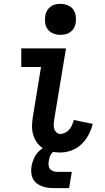

<svg xmlns="http://www.w3.org/2000/svg" viewBox="-20 -780 540 992"><path d="M292 8Q268 8 244.5 3Q221 -2 202.5 -13.5Q184 -25 171 -43.5Q158 -62 151.5 -84Q145 -106 145.5 -130Q146 -154 150 -178L192 -434H90V-530H321L260 -162Q258 -150 257.5 -138Q257 -126 260 -115Q263 -104 271.5 -96Q280 -88 292 -88Q304 -88 317 -94.5Q330 -101 338.5 -111.5Q347 -122 352.5 -134.5Q358 -147 361 -160L459 -140Q452 -111 437.5 -83.5Q423 -56 400.5 -34.5Q378 -13 349 -2.5Q320 8 292 8ZM292 -600Q273 -600 255.5 -607Q238 -614 227 -628Q216 -642 213.5 -661Q211 -680 214 -699Q216 -713 223 -725Q230 -737 241 -745.5Q252 -754 265.5 -757Q279 -760 292 -760Q311 -760 329 -753Q347 -746 357.5 -732Q368 -718 371 -699Q374 -680 371 -661Q369 -647 362 -635Q355 -623 343.5 -614.5Q332 -606 318.5 -603Q305 -600 292 -600ZM262 192Q245 192 228.5 190Q212 188 197 182.5Q182 177 169.5 167Q157 157 150 143Q143 129 141.5 112Q140 95 143 78Q147 56 157.5 34Q168 12 186.5 -3.5Q205 -19 228.5 -26Q252 -33 274 -33L269 0Q261 0 253.5 6Q246 12 242 19.5Q238 27 235.5 35.5Q233 44 232 52Q230 63 231 74Q232 85 238.5 93Q245 101 255 104.5Q265 108 276 108H351L337 192Z"/></svg>

Font: Iosevka Slab
Style: Bold Italic
Weight: 700
Italic angle: -9°
Monospace: yes
Designer: Belleve Invis
Foundry: Belleve Invis
Version: Version 11.1.0; ttfautohint (v1.8.3)